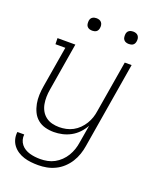

<svg xmlns="http://www.w3.org/2000/svg" viewBox="-167 -809 934 1132"><g transform="rotate(20 300.0 -243.0)"><path d="M211 223Q188 223 165.5 220.5Q143 218 122 211.5Q101 205 82.5 193Q64 181 51 164Q38 147 32.5 125.5Q27 104 30 81H73Q71 98 75.5 114Q80 130 90 142.5Q100 155 114 163.5Q128 172 144 176.5Q160 181 176.5 183Q193 185 211 185Q233 185 255.5 180.5Q278 176 298.5 165Q319 154 336.5 137Q354 120 366 100Q378 80 385.5 58Q393 36 396 14L415 -98Q401 -73 381 -52Q361 -31 336 -17.5Q311 -4 284 2Q257 8 231 8Q203 8 176.5 1Q150 -6 129.5 -23Q109 -40 97.5 -64Q86 -88 81 -114.5Q76 -141 77 -169Q78 -197 83 -226L126 -482H64L63 -520H175L125 -219Q121 -196 120.5 -173Q120 -150 124 -128Q128 -106 138.5 -87Q149 -68 166.5 -54.5Q184 -41 206 -35.5Q228 -30 251 -30Q272 -30 294 -34.5Q316 -39 336.5 -50Q357 -61 373.5 -77.5Q390 -94 402 -113.5Q414 -133 421 -154Q428 -175 431 -197L485 -520H528L438 21Q434 47 425 73.5Q416 100 401 124Q386 148 364.5 168Q343 188 317 200.5Q291 213 264.5 218Q238 223 211 223ZM470 -631Q460 -631 451.5 -634Q443 -637 437.5 -644Q432 -651 431 -660.5Q430 -670 431 -680Q432 -686 435 -692Q438 -698 444 -702Q450 -706 456.5 -707.5Q463 -709 469 -709Q479 -709 487.5 -706Q496 -703 501.5 -696Q507 -689 508.5 -679.5Q510 -670 508 -660Q507 -654 504 -648Q501 -642 495.5 -638Q490 -634 483 -632.5Q476 -631 470 -631ZM240 -631Q230 -631 221.5 -634Q213 -637 207.5 -644Q202 -651 201 -660.5Q200 -670 201 -680Q202 -686 205 -692Q208 -698 214 -702Q220 -706 226.5 -707.5Q233 -709 239 -709Q249 -709 257.5 -706Q266 -703 271.5 -696Q277 -689 278.5 -679.5Q280 -670 278 -660Q277 -654 274 -648Q271 -642 265.5 -638Q260 -634 253 -632.5Q246 -631 240 -631Z"/></g></svg>

Font: Iosevka Etoile Extralight
Style: Italic
Weight: 200
Italic angle: -9°
Designer: Belleve Invis
Foundry: Belleve Invis
Version: Version 22.1.2; ttfautohint (v1.8.4)